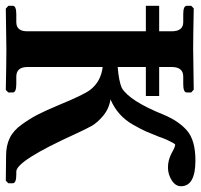

<svg xmlns="http://www.w3.org/2000/svg" viewBox="-37 -657 694 662"><g transform="rotate(90 310.0 -326.0)"><path d="M602.1 1 515.1 0Q481 0 455.1 -12.5Q429.2 -24.9 408.7 -53.5Q388.2 -82 375 -107.4Q361.8 -132.8 341.8 -180.2Q306.2 -267.1 289.1 -289.6Q260.3 -327.1 210 -333V-74.2Q210 -35.2 243.2 -35.2H269Q297.9 -35.2 297.9 -22.9V-7.8L289.1 1Q189 -1 149.9 -1L8.8 1L-1 -7.8V-22.9Q-1 -35.2 27.8 -35.2H55.2Q87.4 -35.2 86.9 -74.2V-481.9H-1V-527.8H86.9V-570.8Q86.9 -610.8 55.2 -610.8H27.8Q-1 -610.8 -1 -623V-638.2L7.8 -647Q107.9 -645 147 -645L288.1 -647L297.9 -638.2V-623Q297.9 -610.8 269 -610.8H243.2Q210 -610.8 210 -570.8V-527.8H310.1V-481.9H210V-384.8Q258.8 -388.7 282.2 -398.9Q327.1 -425.8 374 -542Q396 -595.2 429.4 -624Q462.9 -652.8 532.2 -652.8Q621.1 -652.8 621.1 -603Q621.1 -584 600.6 -571Q580.1 -558.1 556.2 -558.1Q531.2 -558.1 506.8 -570.8Q485.8 -583 478 -583Q476.1 -583 471.4 -575Q466.8 -566.9 460.9 -554Q455.1 -541 451.2 -528.8Q439.9 -500 432.4 -482.9Q424.8 -465.8 409.4 -438.5Q394 -411.1 372.1 -391.6Q350.1 -372.1 321.8 -359.9Q354 -355 378.4 -334.5Q402.8 -314 413.8 -293.9Q424.8 -273.9 440.9 -238.8Q533.7 -34.7 570.8 -35.2H581.1Q610.8 -35.2 610.8 -22.9V-7.8Z"/></g></svg>

Font: Linux Libertine
Style: Bold
Weight: 700
Designer: Philipp H. Poll
Foundry: Philipp H. Poll
Version: Version 5.0.3